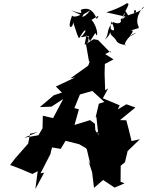

<svg xmlns="http://www.w3.org/2000/svg" viewBox="-20 -1174 999 1309"><path d="M832 -1103C826 -1079 838 -1075 802 -1040C813 -1021 790 -1004 750 -1024C697 -956 729 -950 695 -903C737 -943 732 -947 737 -1029C779 -955 747 -952 724 -993C733 -911 744 -948 781 -885C762 -915 775 -868 840 -868C813 -847 844 -931 909 -951C808 -883 927 -981 867 -963C946 -994 923 -973 925 -992C900 -1041 930 -1095 957 -1127C975 -1120 864 -1054 900 -1108C933 -1077 852 -1087 813 -1041C821 -1094 878 -1154 846 -1151C859 -1165 818 -1124 705 -1090L864 -1054ZM595 -1103C544 -1037 531 -1070 538 -1056C579 -1116 502 -1040 471 -1067C431 -962 479 -982 479 -1022C503 -951 511 -917 520 -914C572 -1006 578 -961 530 -920C603 -929 582 -944 582 -889C544 -850 559 -868 569 -933C610 -895 572 -862 630 -950C647 -899 654 -981 604 -1039C649 -1062 663 -1083 640 -1044C603 -1138 550 -1112 532 -1108C524 -1096 569 -1067 463 -1104L537 -1069ZM735 -825 733 -815 649 -901 619 -907 566 -874 586 -760 591 -752 581 -726 460 -640 492 -646 361 -584 402 -543 346 -524 252 -444 331 -447 411 -499 342 -369 272 -385 270 -299 242 -252 145 -235 238 -274 185 -262 172 -195 84 -95 49 -49 108 -27 201 12 237 -7 221 115 281 3 256 8 325 -126 327 -140 335 -169 394 -159 427 -214 519 -191 566 -164 593 -127 633 -86 618 -143 651 -280 583 -211 568 -173 596 -53 583 -76 608 0 621 107 683 53 761 105 829 76 802 65 803 -44 832 -68 850 -144 934 -225 877 -212 857 -294 841 -354 798 -355 903 -441 842 -463 783 -428 796 -456 681 -504 718 -572 697 -558 693 -672 695 -738 754 -769 674 -820 685 -799ZM627 -330 594 -355 488 -322 518 -429 487 -437 525 -530 624 -558 604 -559 691 -479 654 -467 632 -374 637 -378 651 -251 630 -286Z"/></svg>

Font: Hussar Lance
Style: Italic
Weight: 700
Foundry: Cannot Into Space Fonts, PlusOne Fonts
Version: Version 2.27